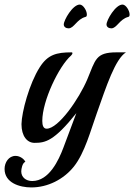

<svg xmlns="http://www.w3.org/2000/svg" viewBox="-70 -619 587 840"><path d="M440 -390C348 -390 348 -358 312 -272C276 -187 186 -56 134 -56C120 -56 115 -70 115 -90C115 -178 188 -330 241 -376C245 -380 247 -384 247 -386C247 -389 246 -390 243 -390C177 -390 139 -380 104 -325C58 -253 25 -129 24 -76C24 -23 49 6 81 6C128 6 166 -1 264 -124L207 28C187 81 145 173 71 173C43 173 23 156 23 131C23 120 28 93 41 89C35 76 17 63 -2 63C-32 63 -50 92 -50 120C-50 181 16 201 67 201C139 201 208 166 253 110C301 50 327 -50 353 -122C396 -244 434 -360 481 -390ZM491 -545C496 -546 497 -550 497 -556C497 -572 481 -599 466 -599C435 -599 396 -531 396 -512C396 -501 406 -495 417 -495C441 -495 453 -535 491 -545ZM304 -545C309 -546 310 -550 310 -556C310 -572 294 -599 279 -599C248 -599 209 -531 209 -512C209 -501 219 -495 230 -495C254 -495 266 -535 304 -545Z"/></svg>

Font: Playball
Style: Regular
Weight: 400
Designer: Robert E. Leuschke
Foundry: Robert E. Leuschke
Version: Version 1.001